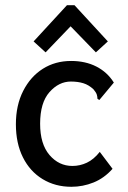

<svg xmlns="http://www.w3.org/2000/svg" viewBox="-20 -706 490 737"><path d="M254 11Q192 11 143.5 -18.5Q95 -48 68 -102Q41 -156 41 -229Q41 -302 69 -357Q97 -412 144.5 -442Q192 -472 253 -472Q308 -472 350 -450.5Q392 -429 417 -389L367 -329L361 -322L354 -327Q354 -335 351.5 -343Q349 -351 339 -363Q321 -380 300 -386.5Q279 -393 252 -393Q206 -393 170 -352.5Q134 -312 134 -231Q134 -153 170 -111Q206 -69 258 -69Q287 -69 313.5 -81.5Q340 -94 363 -123L412 -58Q380 -22 339 -5.5Q298 11 254 11ZM155 -505 109 -547 237 -686H266L394 -547L348 -505L251 -605Z"/></svg>

Font: Inconsolata SemiCondensed SemiBold
Style: Regular
Weight: 600
Width: 4
Monospace: yes
Designer: Raph Levien, Cyreal, Brenton Simpson
Foundry: Raph Levien, Cyreal, Google
Version: Version 3.001; ttfautohint (v1.8.2.53-6de2)